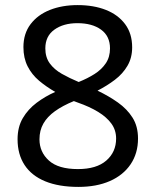

<svg xmlns="http://www.w3.org/2000/svg" viewBox="-20 -815 612 754"><path d="M285 -795Q348 -795 396 -776Q444 -757 471.5 -720Q499 -683 499 -629Q499 -588 480.5 -556.5Q462 -525 431 -501.5Q400 -478 363 -459Q407 -438 443 -412.5Q479 -387 500.5 -353Q522 -319 522 -271Q522 -213 493 -170Q464 -127 411.5 -104Q359 -81 288 -81Q211 -81 157.5 -103Q104 -125 76.5 -167Q49 -209 49 -268Q49 -316 69.5 -351Q90 -386 124 -411.5Q158 -437 197 -454Q162 -474 133.5 -498Q105 -522 88.5 -554.5Q72 -587 72 -630Q72 -683 100 -720Q128 -757 176 -776Q224 -795 285 -795ZM135 -268Q135 -218 172 -184.5Q209 -151 286 -151Q359 -151 397.5 -184.5Q436 -218 436 -271Q436 -304 417.5 -329.5Q399 -355 365.5 -375.5Q332 -396 286 -412L270 -418Q226 -400 196 -378.5Q166 -357 150.5 -330Q135 -303 135 -268ZM284 -724Q229 -724 193.5 -698.5Q158 -673 158 -625Q158 -590 175.5 -566Q193 -542 223 -525Q253 -508 289 -493Q324 -507 351.5 -524.5Q379 -542 395.5 -566.5Q412 -591 412 -625Q412 -673 377 -698.5Q342 -724 284 -724Z"/></svg>

Font: Noto Sans Kannada UI
Style: Regular
Weight: 400
Designer: Jelle Bosma - Monotype Design Team
Foundry: Monotype Imaging Inc.
Version: Version 2.006